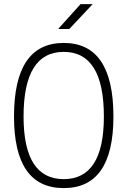

<svg xmlns="http://www.w3.org/2000/svg" viewBox="-20 -914 626 943"><path d="M293 9.8Q48.8 9.8 48.8 -341.8Q48.8 -703.1 293 -703.1Q537.1 -703.1 537.1 -341.8Q537.1 9.8 293 9.8ZM293 -34.2Q490.2 -34.2 490.2 -341.8Q490.2 -659.2 293 -659.2Q95.7 -659.2 95.7 -341.8Q95.7 -34.2 293 -34.2ZM265.6 -771.5 375.5 -893.6H435.1L320.3 -771.5Z"/></svg>

Font: Cascadia Code ExtraLight
Style: Regular
Weight: 200
Monospace: yes
Designer: Aaron Bell
Foundry: Saja Typeworks
Version: Version 2407.024; ttfautohint (v1.8.4)